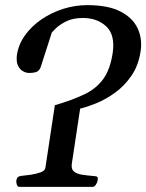

<svg xmlns="http://www.w3.org/2000/svg" viewBox="-20 -732 573 752"><path d="M56.6 0Q48.3 0 45.7 -9.8Q43 -19.5 43.9 -24.9Q46.4 -41.5 62.5 -43Q78.6 -44.4 100.3 -47.6Q122.1 -50.8 139.2 -57.1Q156.2 -63.5 157.7 -74.2L194.8 -319.8Q262.7 -339.8 309.6 -362.1Q356.4 -384.3 384 -421.9Q411.6 -459.5 421.4 -524.9Q431.6 -594.7 396.5 -628.2Q361.3 -661.6 304.7 -661.6Q264.6 -661.6 237.5 -647.5Q210.4 -633.3 196.8 -619.1Q183.1 -605 183.1 -605L139.2 -468.8Q134.3 -455.6 124 -450.9Q113.8 -446.3 93.8 -446.3Q81.5 -446.3 69.1 -453.6Q56.6 -460.9 49.8 -476.6Q43 -492.2 46.4 -517.6Q52.7 -558.6 78.1 -594Q103.5 -629.4 142.3 -656Q181.2 -682.6 227.5 -697.3Q273.9 -711.9 321.8 -711.9Q403.3 -711.9 451.7 -687Q500 -662.1 519 -621.1Q538.1 -580.1 530.8 -531.7Q522.5 -475.6 495.1 -435.8Q467.8 -396 431.2 -369.4Q394.5 -342.8 357.9 -327.9Q321.3 -313 293.9 -306.6L261.2 -90.3Q258.3 -69.3 269.8 -60.1Q281.2 -50.8 302.2 -47.6Q323.2 -44.4 347.7 -42.5Q357.9 -42 361.1 -39.1Q364.3 -36.1 362.3 -24.9Q361.8 -19.5 356.2 -9.8Q350.6 0 342.3 0Z"/></svg>

Font: Gelasio
Style: Italic
Weight: 400
Italic angle: -8.5°
Designer: Eben Sorkin
Foundry: Eben Sorkin
Version: Version 1.008